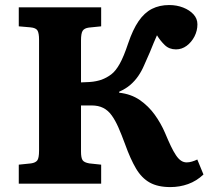

<svg xmlns="http://www.w3.org/2000/svg" viewBox="-20 -729 838 762"><path d="M656 13.5Q606.5 13.5 574.2 -4.5Q542 -22.5 519.7 -60.3Q497.5 -98 476.5 -156.5Q462.5 -194.5 450 -223Q437.5 -251.5 423.2 -271.2Q409 -291 389.7 -300.7Q370.5 -310.5 343.5 -310.5H301.5V-127.5Q301.5 -102.5 307.8 -93.3Q314 -84 334.5 -80.5L381.5 -75.5V0H54.5V-75.5L103 -80.5Q120.5 -83 127.7 -92Q135 -101 135 -131.5V-572Q135 -596.5 129 -607.5Q123 -618.5 100.5 -620.5L54.5 -624.5V-700H381.5V-624.5L332.5 -619.5Q314.5 -617 308 -606.7Q301.5 -596.5 301.5 -568.5V-402Q321 -402.5 335.5 -403.5Q350 -404.5 361.8 -407Q373.5 -409.5 382.5 -412.5Q404 -420.5 421.5 -433.8Q439 -447 455 -475.5Q471 -504 488.5 -556.5Q507 -611.5 530 -645Q553 -678.5 583 -693.8Q613 -709 651.5 -709Q681.5 -709 707 -699Q732.5 -689 748 -672Q763.5 -655 763.5 -632.5Q763.5 -607 751.8 -584.2Q740 -561.5 720.8 -547.2Q701.5 -533 678.5 -533Q651.5 -533 633.8 -550.2Q616 -567.5 603 -589Q596 -574 589.8 -558.5Q583.5 -543 575 -522.2Q566.5 -501.5 552 -470Q542 -446.5 528.5 -427Q515 -407.5 497 -392Q479 -376.5 453 -365V-361Q500 -356 534.8 -332Q569.5 -308 594.3 -273.5Q619 -239 635 -201.5Q647.5 -171.5 658 -149.5Q668.5 -127.5 678.3 -113Q688 -98.5 698.3 -91.5Q708.5 -84.5 721 -84.5Q731 -84.5 742 -87.8Q753 -91 763 -96L787.5 -36.5Q760 -10.5 726.5 1.5Q693 13.5 656 13.5Z"/></svg>

Font: Literata Variable Black
Style: Regular
Weight: 900
Designer: Latin by Veronika Burian and Jose Scaglione. Greek by Irene Vlachou. Cyrillic by Vera Evstafieva.
Foundry: TypeTogether
Version: Version 3.021